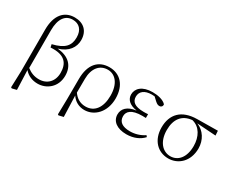

<svg xmlns="http://www.w3.org/2000/svg" viewBox="-124 -1333 2542 2070"><g transform="rotate(30 1146.5 -298.5)"><path d="M103 196 115 203 172 189 163 -53C206 -3 265 20 329 20C439 20 547 -60 547 -203C547 -325 475 -404 329 -416C451 -451 504 -534 504 -621C504 -735 433 -800 323 -800C191 -800 110 -703 110 -527V-5ZM168 -82V-551C168 -694 224 -768 316 -768C395 -768 447 -718 447 -622C447 -520 397 -460 249 -425L257 -388C436 -401 488 -318 488 -205C488 -97 418 -28 318 -28C262 -28 214 -46 168 -82Z M686 196 697 203 755 189 746 -73C783 -16 842 14 907 14C1033 14 1140 -94 1140 -262C1140 -429 1047 -522 916 -522C778 -522 691 -428 691 -246L690 5ZM746 -109 747 -281C748 -412 813 -490 913 -490C1007 -490 1077 -409 1077 -261C1077 -115 1012 -25 900 -25C834 -25 784 -55 746 -109Z M1430 14C1522 14 1594 -20 1639 -70L1626 -87C1574 -52 1512 -33 1449 -33C1353 -33 1304 -70 1304 -138C1304 -195 1346 -245 1484 -245C1494 -245 1503 -245 1527 -244V-291C1503 -289 1488 -289 1473 -289C1359 -289 1318 -329 1318 -390C1318 -453 1366 -495 1459 -495L1492 -493L1535 -453C1557 -434 1569 -428 1589 -428C1609 -428 1626 -444 1622 -469C1587 -507 1519 -522 1453 -522C1324 -522 1262 -459 1262 -385C1262 -326 1304 -278 1400 -263C1290 -249 1242 -194 1242 -125C1242 -40 1315 14 1430 14Z M1952 14C2073 14 2183 -78 2183 -243C2183 -345 2127 -436 2036 -471L2272 -455L2268 -513L2013 -510C1818 -508 1724 -403 1724 -241C1724 -84 1821 14 1952 14ZM1973 -475C2073 -451 2125 -353 2125 -239C2125 -96 2054 -18 1960 -18C1862 -18 1787 -103 1787 -245C1787 -377 1847 -463 1973 -475Z"/></g></svg>

Font: Noto Serif CJK SC ExtraLight
Style: Regular
Weight: 200
Designer: Ryoko NISHIZUKA 西塚涼子 (kana & ideographs); Frank Grießhammer (Latin, Greek & Cyrillic); Wenlong ZHANG 张文龙 (bopomofo); San
Foundry: Adobe
Version: Version 2.001;hotconv 1.1.0;makeotfexe 2.6.0